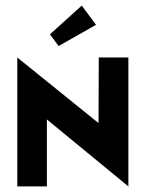

<svg xmlns="http://www.w3.org/2000/svg" viewBox="-20 -668 522 688"><path d="M159 -545 190 -503 324 -579 273 -648ZM42 0H148V-240L440 0V-462H334L333 -227L42 -462Z"/></svg>

Font: Hussar Tani
Style: Bold
Weight: 700
Foundry: Cannot Into Space Fonts
Version: Version 0.92